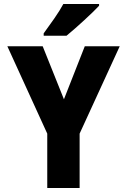

<svg xmlns="http://www.w3.org/2000/svg" viewBox="-20 -947 640 967"><path d="M218 0V-274L17 -714H195L302 -447L407 -714H583L381 -274V0ZM200 -767H315Q355 -800 404.5 -845.5Q454 -891 479 -918V-927H299Q282 -895 253.5 -854Q225 -813 200 -779Z"/></svg>

Font: Noto Sans Mono Extra
Style: Regular
Weight: 800
Designer: Monotype Design Team
Foundry: Monotype Imaging Inc.
Version: Version 1.900